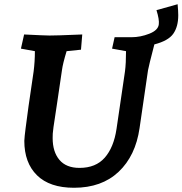

<svg xmlns="http://www.w3.org/2000/svg" viewBox="-20 -873 863 908"><path d="M95 -207Q96 -228 101 -266Q106 -304 115 -371L139 -535Q145 -582 145 -631L79 -643L94 -710Q194 -705 214 -705Q249 -705 343 -709L369 -710L363 -638L295 -631Q277 -572 273 -541L250 -385Q238 -308 233 -272Q228 -236 229 -220Q229 -155 261 -117Q293 -79 356 -79Q433 -79 475.5 -127.5Q518 -176 531 -263L571 -535Q576 -573 576 -631L510 -643L522 -697H602Q644 -697 686 -713.5Q728 -730 731 -758Q734 -780 720 -825L820 -853Q823 -820 823 -801Q823 -747 799.5 -713.5Q776 -680 710 -663Q683 -559 680 -541L640 -267Q621 -136 541 -60.5Q461 15 330 15Q215 15 155 -44Q95 -103 95 -207Z"/></svg>

Font: Andada Pro
Style: Bold Italic
Weight: 700
Italic angle: -7°
Designer: Carolina Giovagnoli
Foundry: Huerta Tipografica
Version: Version 3.005; ttfautohint (v1.8.4)